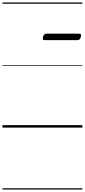

<svg xmlns="http://www.w3.org/2000/svg" viewBox="-20 -1030 685 1550"><path d="M341 -706Q328 -706 326 -712.5Q324 -719 327 -731Q331 -744 337 -751Q343 -758 355 -758H619Q631 -758 633.5 -751Q636 -744 632 -731Q629 -718 622.5 -712Q616 -706 605 -706ZM0 490H645V500H0ZM0 -20H645V0H0ZM0 -505H645V-500H0ZM0 -1010H645V-1000H0Z"/></svg>

Font: Playwrite AU VIC Guides
Style: Regular
Weight: 400
Designer: Veronika Burian, José Scaglione
Foundry: TypeTogether
Version: Version 1.003